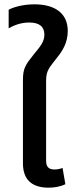

<svg xmlns="http://www.w3.org/2000/svg" viewBox="-20 -857 343 887"><path d="M204 10C230 10 257 6 282 -6L269 -81C258 -77 245 -74 232 -74C205 -74 193 -86 193 -115V-484C193 -533 209 -545 243 -590C269 -622 293 -660 293 -714C293 -797 232 -837 139 -837C82 -837 38 -822 20 -812V-726C42 -739 75 -753 115 -753C163 -753 185 -733 185 -697C185 -666 168 -644 137 -607C97 -557 86 -541 86 -487V-102C86 -18 138 10 204 10Z"/></svg>

Font: Noto Sans Thai Medium
Style: Regular
Weight: 500
Designer: Monotype Design Team
Foundry: Monotype Imaging Inc.
Version: Version 1.901